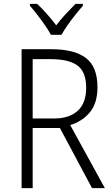

<svg xmlns="http://www.w3.org/2000/svg" viewBox="-20 -967 578 987"><path d="M244 -714Q362 -714 421.5 -669Q481 -624 481 -518Q481 -438 443 -391Q405 -344 341 -324L519 0H453L288 -309H148V0H91V-714ZM240 -663H148V-358H259Q336 -358 379.5 -397.5Q423 -437 423 -516Q423 -597 378.5 -630Q334 -663 240 -663ZM242 -788Q230 -810 211 -837.5Q192 -865 171.5 -891.5Q151 -918 134 -937V-947H171Q195 -925 221 -895.5Q247 -866 269 -837Q292 -867 317 -894Q342 -921 368 -947H406V-937Q388 -917 367 -890.5Q346 -864 327 -837Q308 -810 296 -788Z"/></svg>

Font: Noto Sans Gurmukhi UI SemiCondensed Light
Style: Regular
Weight: 300
Width: 4
Designer: Jelle Bosma - Monotype Design Team
Foundry: Monotype Imaging Inc.
Version: Version 2.004; ttfautohint (v1.8.4.7-5d5b)